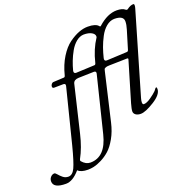

<svg xmlns="http://www.w3.org/2000/svg" viewBox="-357 -865 1281 1310"><g transform="rotate(-20 283.5 -209.5)"><path d="M438 -580Q439 -581 439 -587Q439 -604 418 -616Q397 -628 361 -628Q332 -627 306 -605.5Q280 -584 261.5 -551Q243 -518 230.5 -485.5Q218 -453 210 -422Q209 -419 209 -414Q209 -400 225 -400L359 -406Q367 -406 370 -419Q392 -511 438 -580ZM228 -362Q194 -361 187 -336L107 0Q85 94 47 163Q43 171 47 177Q74 209 107 209Q217 209 254 58Q351 -332 354 -347Q358 -365 340 -365ZM453 -370Q434 -370 425 -365Q416 -360 416 -358.5Q416 -357 412 -344L332 0Q318 61 291.5 108Q265 155 236.5 180.5Q208 206 175 222.5Q142 239 118.5 244Q95 249 75 249Q24 249 3 227Q-49 288 -99 288Q-190 288 -190 238Q-190 220 -178 207Q-166 194 -151 194Q-144 194 -133 207.5Q-122 221 -105.5 234.5Q-89 248 -67 248Q-37 248 -18 207.5Q1 167 29 58Q126 -324 129 -339Q133 -357 115 -357L49 -356Q36 -356 36 -368Q36 -377 42 -385Q48 -393 55 -394L134 -398Q142 -398 145 -411Q163 -482 196 -535Q229 -588 267 -615.5Q305 -643 339.5 -656Q374 -669 405 -669Q463 -669 482 -645Q487 -638 493 -644Q562 -706 629 -706Q670 -706 689 -689Q697 -683 704 -688Q729 -707 750 -707Q757 -707 757 -697Q757 -686 753 -674L581 -86Q576 -68 576 -57Q576 -41 586 -41Q607 -41 637.5 -62.5Q668 -84 683 -99Q685 -101 688.5 -105.5Q692 -110 694 -113Q696 -116 698.5 -118Q701 -120 703 -120Q708 -120 708 -107Q708 -67 643 -26.5Q578 14 544 14Q521 14 507.5 4Q494 -6 494 -21Q494 -38 505 -76L591 -365Q593 -373 584 -373ZM597 -415Q607 -415 610 -427L650 -559Q660 -591 660 -616Q660 -657 593 -657Q562 -656 534.5 -633Q507 -610 487.5 -572.5Q468 -535 456 -501Q444 -467 435 -430Q434 -427 434 -422Q434 -408 450 -408Z"/></g></svg>

Font: EB Garamond 12
Style: Italic
Weight: 400
Italic angle: -17°
Version: Version 0.016; ttfautohint (v1.8.4)